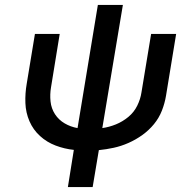

<svg xmlns="http://www.w3.org/2000/svg" viewBox="-20 -755 760 775"><path d="M254 0H354L379 -149Q409 -152 439 -158.5Q469 -165 498.5 -178Q528 -191 554.5 -210Q581 -229 601.5 -254Q622 -279 633.5 -308.5Q645 -338 650 -368L691 -618H590L551 -382Q547 -355 534 -328.5Q521 -302 498 -283Q475 -264 448 -253Q421 -242 393 -238L476 -735H375L293 -238Q265 -243 241 -257Q217 -271 202 -294Q187 -317 184 -345.5Q181 -374 186 -403L221 -618H121L88 -418Q81 -378 82.5 -339Q84 -300 99 -265.5Q114 -231 141.5 -206Q169 -181 204.5 -167.5Q240 -154 278 -150Z"/></svg>

Font: Iosevka Sparkle Medium
Style: Italic
Weight: 500
Italic angle: -9°
Designer: Belleve Invis
Foundry: Belleve Invis
Version: Version 4.5.0; ttfautohint (v1.8.3)